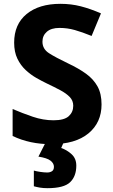

<svg xmlns="http://www.w3.org/2000/svg" viewBox="-20 -744 591 1004"><path d="M511 -198Q511 -103 442.5 -46.5Q374 10 248 10Q135 10 46 -33V-174Q97 -152 151.5 -133.5Q206 -115 260 -115Q316 -115 339.5 -136.5Q363 -158 363 -191Q363 -218 344.5 -237Q326 -256 295 -272.5Q264 -289 224 -308Q199 -320 170 -336.5Q141 -353 114.5 -377.5Q88 -402 71 -437Q54 -472 54 -521Q54 -617 119 -670.5Q184 -724 296 -724Q352 -724 402.5 -711Q453 -698 508 -674L459 -556Q410 -576 371 -587Q332 -598 291 -598Q248 -598 225 -578Q202 -558 202 -526Q202 -488 236 -466Q270 -444 337 -412Q392 -386 430.5 -358Q469 -330 490 -292Q511 -254 511 -198ZM379 122Q379 178 346.5 209Q314 240 228 240Q206 240 188.5 237Q171 234 157 230V148Q171 152 191.5 155Q212 158 227 158Q241 158 251.5 151.5Q262 145 262 128Q262 110 244 96Q226 82 181 75L219 0H313L300 30Q330 40 354.5 62.5Q379 85 379 122Z"/></svg>

Font: Noto Sans Ethiopic
Style: Bold
Weight: 700
Designer: Monotype Design Team
Foundry: Monotype Imaging Inc.
Version: Version 2.102; ttfautohint (v1.8.4.7-5d5b)